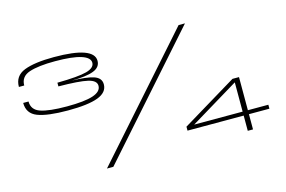

<svg xmlns="http://www.w3.org/2000/svg" viewBox="-88 -880 1607 1078"><g transform="rotate(-15 715.0 -341.0)"><path d="M287.5 -371.5Q406 -371.5 462.8 -393.2Q519.5 -415 519.5 -461.5Q519.5 -499 477.5 -512.8Q435.5 -526.5 351 -528Q435.5 -528.5 477.5 -544.5Q519.5 -560.5 519.5 -598.5Q519.5 -639.5 461.8 -660.5Q404 -681.5 288 -681.5Q175 -681.5 115 -658Q55 -634.5 55 -570.5H86Q86 -622.5 138.2 -640Q190.5 -657.5 288 -657.5Q388 -657.5 438.2 -641.5Q488.5 -625.5 488.5 -595.5Q488.5 -565.5 440.5 -552.2Q392.5 -539 270 -537.5V-516Q391 -515 439.8 -503.5Q488.5 -492 488.5 -461.5Q488.5 -427.5 439.5 -411.2Q390.5 -395 288 -395Q184.5 -395 135.2 -411.8Q86 -428.5 86 -477.5H55Q55 -415.5 112 -393.5Q169 -371.5 287.5 -371.5ZM414 0H451L1048 -674H1011ZM1232.5 0H1263V-88.5H1382V-111.5H1263V-304H1225L906 -111.5V-88.5H1232.5ZM951 -111.5 1231.5 -281H1232.5V-111.5Z"/></g></svg>

Font: Anybody ExtraExpanded ExtraLight
Style: Regular
Weight: 250
Width: 8
Version: Version 1.113;gftools[0.9.25]